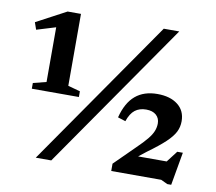

<svg xmlns="http://www.w3.org/2000/svg" viewBox="-77 -774 987 878"><g transform="rotate(10 416.0 -335.0)"><path d="M140.5 0 614.5 -682.5H686.5L212.5 0ZM699 -42.5 773 -139H799L772 14.5H754L723 0H491V-34L585.5 -127.5Q615 -156 632 -176.8Q649 -197.5 656 -215.2Q663 -233 663 -251Q663 -275 646.5 -289.8Q630 -304.5 600 -304.5Q569 -304.5 548.2 -288.5Q527.5 -272.5 515 -235.5L479 -247Q497 -317 536.5 -350.2Q576 -383.5 638.5 -383.5Q698 -383.5 733.2 -356Q768.5 -328.5 768.5 -279.5Q768.5 -253 757 -230Q745.5 -207 717 -180Q688.5 -153 636 -115L565.5 -59.5L563.5 -87H772.5ZM129 -349.5V-652L153.5 -611L40.5 -576.5L29 -609.5L168 -683.5H230V-349.5L286.5 -334V-307.5H68V-334Z"/></g></svg>

Font: Newsreader SemiBold
Style: Regular
Weight: 600
Designer: Hugues Gentile
Foundry: Production Type
Version: Version 1.003